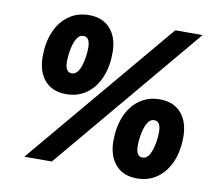

<svg xmlns="http://www.w3.org/2000/svg" viewBox="-80 -825 1059 929"><g transform="rotate(10 449.0 -360.0)"><path d="M708 -729H842L230 0H95ZM98 -493Q98 -561 120.5 -614.5Q143 -668 185.5 -698.5Q228 -729 285 -729Q353 -729 390.5 -686Q428 -643 428 -569Q428 -501 405.5 -447.5Q383 -394 340.5 -363.5Q298 -333 241 -333Q173 -333 135.5 -376Q98 -419 98 -493ZM304 -524Q308 -547 308 -572Q308 -625 276 -625Q255 -625 242 -602.5Q229 -580 222 -538Q218 -515 218 -490Q218 -437 250 -437Q271 -437 284 -459.5Q297 -482 304 -524ZM506 -151Q506 -219 528.5 -272.5Q551 -326 593.5 -356.5Q636 -387 693 -387Q761 -387 798.5 -344Q836 -301 836 -227Q836 -159 813.5 -105.5Q791 -52 748.5 -21.5Q706 9 649 9Q581 9 543.5 -34Q506 -77 506 -151ZM712 -182Q716 -205 716 -230Q716 -283 684 -283Q663 -283 650 -260.5Q637 -238 630 -196Q626 -173 626 -148Q626 -95 658 -95Q679 -95 692 -117.5Q705 -140 712 -182Z"/></g></svg>

Font: Mona Sans Black
Style: Italic
Weight: 900
Italic angle: -11.7°
Designer: Deni Anggara
Foundry: GitHub
Version: Version 2.000